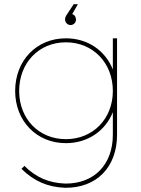

<svg xmlns="http://www.w3.org/2000/svg" viewBox="-20 -699 670 912"><path d="M315 -580C329 -580 341 -591 341 -606C341 -616 336 -628 323 -632L350 -679H330L299 -632C293 -623 289 -616 289 -607C289 -592 301 -580 315 -580ZM516 -517V-369C480 -459 397 -517 293 -517C154 -517 52 -412 52 -267C52 -124 154 -19 293 -19C397 -19 480 -77 516 -166V-59C516 83 427 174 290 173C212 170 151 144 96 89L82 103C142 162 207 190 290 193C439 194 536 95 536 -59V-517ZM293 -38C164 -38 71 -135 71 -267C71 -400 164 -498 293 -498C422 -498 516 -400 516 -267C516 -135 422 -38 293 -38Z"/></svg>

Font: Montserrat Thin
Style: Regular
Weight: 250
Designer: Julieta Ulanovsky
Foundry: Julieta Ulanovsky
Version: Version 4.000